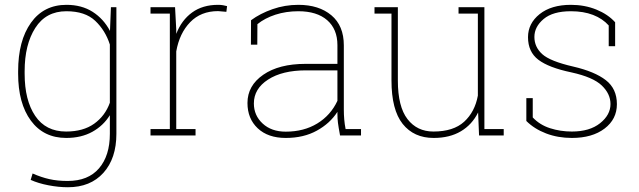

<svg xmlns="http://www.w3.org/2000/svg" viewBox="-20 -558 2631 791"><path d="M54.7 -264.6Q54.7 -390.1 107.4 -464.1Q160.2 -538.1 253.9 -538.1Q316.4 -538.1 361.6 -509.3Q406.7 -480.5 433.1 -430.7L437 -528.3H459.5V-6.8Q459.5 94.7 406 154.1Q352.5 213.4 259.8 213.4Q221.2 213.4 179.4 205.3Q137.7 197.3 106.4 183.1L114.3 156.7Q149.9 172.4 183.1 179.9Q216.3 187.5 258.8 187.5Q343.3 187.5 387.9 135.5Q432.6 83.5 432.6 -6.8V-83.5Q406.2 -40.5 360.6 -15.1Q314.9 10.3 252.9 10.3Q159.7 10.3 107.2 -61Q54.7 -132.3 54.7 -254.4ZM81.5 -254.4Q81.5 -145 125 -80.6Q168.5 -16.1 252.4 -16.1Q322.8 -16.1 367.9 -48.3Q413.1 -80.6 432.6 -134.8V-374.5Q414.1 -432.6 372.3 -472.2Q330.6 -511.7 253.4 -511.7Q169.4 -511.7 125.5 -443.1Q81.5 -374.5 81.5 -264.6Z M701.2 -528.3 706.1 -436.5V-418.5Q728 -475.1 771.5 -506.6Q814.9 -538.1 878.4 -538.1Q889.6 -538.1 899.2 -536.4Q908.7 -534.7 915.5 -532.7L912.6 -509.3L878.4 -512.2Q807.6 -512.2 763.4 -466.6Q719.2 -420.9 706.1 -346.2V-26.4H785.6V0H600.1V-26.4H679.7V-502H600.1V-528.3H679.7Z M1380.9 0Q1374.5 -34.7 1372.3 -52Q1370.1 -69.3 1370.1 -89.4V-97.2Q1339.8 -49.8 1285.4 -19.8Q1231 10.3 1157.2 10.3Q1084 10.3 1041.7 -29.5Q999.5 -69.3 999.5 -133.8Q999.5 -205.1 1064.5 -250Q1129.4 -294.9 1238.8 -294.9H1370.1V-372.1Q1370.1 -438 1327.9 -474.9Q1285.6 -511.7 1209 -511.7Q1158.7 -511.7 1115 -497.6Q1071.3 -483.4 1040.5 -458.5L1040 -374H1013.7L1014.2 -474.6Q1051.8 -502.4 1102.8 -520.3Q1153.8 -538.1 1209 -538.1Q1293.9 -538.1 1345.2 -495.1Q1396.5 -452.1 1396.5 -371.1V-106.4Q1396.5 -85.9 1398.2 -65.9Q1399.9 -45.9 1403.8 -26.4H1467.3V0ZM1157.2 -15.6Q1231.9 -15.6 1287.1 -49.3Q1342.3 -83 1370.1 -142.6V-268.1H1240.2Q1143.1 -268.1 1084.5 -230.2Q1025.9 -192.4 1025.9 -131.8Q1025.9 -82.5 1062 -49.1Q1098.1 -15.6 1157.2 -15.6Z M1949.7 -94.7Q1924.8 -44.4 1878.7 -17.1Q1832.5 10.3 1766.6 10.3Q1685.1 10.3 1638.9 -47.6Q1592.8 -105.5 1592.8 -227.1V-502H1522.9V-528.3H1592.8H1619.1V-226.1Q1619.1 -118.7 1658.7 -67.4Q1698.2 -16.1 1765.6 -16.1Q1848.1 -16.1 1892.3 -56.6Q1936.5 -97.2 1948.7 -164.1V-502H1869.1V-528.3H1948.7H1975.6V-26.4H2055.2V0H1953.6Z M2514.2 -367.7H2487.8V-453.1Q2462.4 -481.4 2423.1 -496.6Q2383.8 -511.7 2332 -511.7Q2257.8 -511.7 2219.7 -479.7Q2181.6 -447.8 2181.6 -405.8Q2181.6 -364.3 2213.9 -335Q2246.1 -305.7 2341.8 -283.7Q2430.2 -263.2 2475.8 -227.8Q2521.5 -192.4 2521.5 -128.9Q2521.5 -66.9 2470.7 -28.3Q2419.9 10.3 2335.9 10.3Q2278.3 10.3 2229.7 -8.3Q2181.2 -26.9 2148.4 -59.6V-153.8H2174.8V-74.2Q2203.6 -43.5 2246.1 -29.8Q2288.6 -16.1 2335.9 -16.1Q2409.2 -16.1 2452.1 -50.3Q2495.1 -84.5 2495.1 -129.4Q2495.1 -171.4 2459.2 -205.8Q2423.3 -240.2 2334 -259.8Q2240.7 -279.3 2198 -311.8Q2155.3 -344.2 2155.3 -404.8Q2155.3 -461.4 2203.1 -499.8Q2251 -538.1 2332 -538.1Q2388.7 -538.1 2436.8 -518.6Q2484.9 -499 2514.2 -466.3Z"/></svg>

Font: TypoPRO Roboto Slab
Style: Thin
Weight: 250
Designer: Google
Version: Version 1.100263; 2013; ttfautohint (v0.94.20-1c74) -l 8 -r 